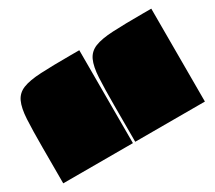

<svg xmlns="http://www.w3.org/2000/svg" viewBox="-85 -858 800 716"><g transform="rotate(-30 315.0 -500.0)"><path d="M310 -700V-300H10V-455Q10 -529 12.5 -575Q15 -621 27 -647Q39 -673 66.5 -684Q94 -695 144 -697.5Q194 -700 273 -700ZM620 -700V-300H320V-455Q320 -529 322.5 -575Q325 -621 337 -647Q349 -673 376.5 -684Q404 -695 454 -697.5Q504 -700 583 -700Z"/></g></svg>

Font: Badeen Display
Style: Regular
Weight: 400
Version: Version 1.000; ttfautohint (v1.8.4.7-5d5b)